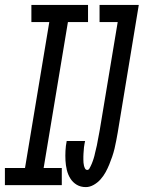

<svg xmlns="http://www.w3.org/2000/svg" viewBox="-52 -755 586 783"><path d="M200 0H-32V-70H50L149 -665H76V-735H307V-665H225L126 -70H200ZM298 8Q277 8 261 -1.5Q245 -11 235 -27Q225 -43 220.5 -62Q216 -81 215 -100.5Q214 -120 215 -140Q216 -160 220 -180H295Q294 -174 292.5 -167.5Q291 -161 290.5 -154.5Q290 -148 289.5 -141.5Q289 -135 288.5 -129Q288 -123 288 -116.5Q288 -110 288 -104Q288 -98 288.5 -91.5Q289 -85 290.5 -79Q292 -73 295 -67.5Q298 -62 304 -62Q309 -62 312.5 -67.5Q316 -73 318 -78Q320 -83 322.5 -88Q325 -93 326.5 -98.5Q328 -104 330 -109Q332 -114 333 -119.5Q334 -125 335.5 -130.5Q337 -136 338 -141Q339 -146 340.5 -151.5Q342 -157 343 -162Q344 -167 345 -172.5Q346 -178 347 -183.5Q348 -189 349 -194Q350 -199 351 -204.5Q352 -210 353 -215Q354 -220 355 -226L428 -665H354V-735H514L428 -214Q425 -198 422 -181.5Q419 -165 415 -148.5Q411 -132 405.5 -116Q400 -100 393.5 -84Q387 -68 378.5 -52.5Q370 -37 358 -23.5Q346 -10 330 -1Q314 8 298 8Z"/></svg>

Font: Iosevka
Style: Italic
Weight: 400
Italic angle: -9°
Monospace: yes
Designer: Belleve Invis
Foundry: Belleve Invis
Version: Version 32.5.0; ttfautohint (v1.8.4)